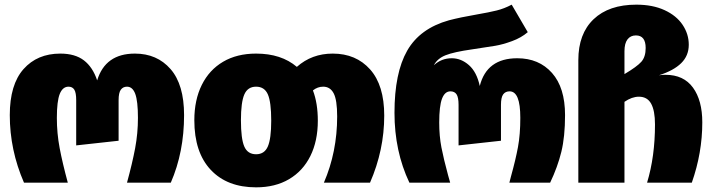

<svg xmlns="http://www.w3.org/2000/svg" viewBox="-20 -784 3056 824"><path d="M22 -290Q22 -421 81 -487.5Q140 -554 239 -554Q302 -554 340 -525Q378 -496 397 -439Q432 -554 559 -554Q654 -554 712 -487.5Q770 -421 770 -290Q770 -131 713 0H525Q548 -84 560 -148Q572 -212 572 -278Q572 -350 560.5 -381Q549 -412 525 -412Q508 -412 498.5 -399Q489 -386 489 -354V-180L307 -160V-354Q307 -386 299 -399Q291 -412 274 -412Q249 -412 236.5 -381Q224 -350 224 -278Q224 -212 236 -148.5Q248 -85 271 0H83Q22 -140 22 -290Z M1629 -288Q1629 -140 1568 0H1370Q1427 -132 1427 -284Q1427 -355 1412 -383.5Q1397 -412 1367 -412Q1343 -412 1323 -396Q1344 -341 1344 -266Q1344 -179 1312 -114.5Q1280 -50 1220.5 -15Q1161 20 1079 20Q955 20 884.5 -55Q814 -130 814 -268Q814 -355 846 -419.5Q878 -484 937.5 -519Q997 -554 1079 -554Q1187 -554 1254 -497Q1318 -554 1408 -554Q1508 -554 1568.5 -486Q1629 -418 1629 -288ZM1144 -266Q1144 -346 1129.5 -379Q1115 -412 1079 -412Q1043 -412 1028.5 -378.5Q1014 -345 1014 -268Q1014 -188 1028.5 -155Q1043 -122 1079 -122Q1115 -122 1129.5 -155.5Q1144 -189 1144 -266Z M1673 -300Q1673 -471 1727.5 -566.5Q1782 -662 1907 -697Q1957 -710 2027 -722Q2079 -731 2111.5 -739Q2144 -747 2176 -764L2245 -646Q2217 -622 2177.5 -607.5Q2138 -593 2105.5 -587.5Q2073 -582 2005 -572Q1928 -561 1892.5 -547Q1857 -533 1842 -504Q1874 -534 1919 -534Q1959 -534 1992.5 -504.5Q2026 -475 2039 -415Q2069 -534 2200 -534Q2293 -534 2349 -471Q2405 -408 2405 -290Q2405 -197 2389 -132Q2373 -67 2341 0H2166L2173 -27Q2193 -99 2203 -153Q2213 -207 2213 -278Q2213 -336 2201.5 -364Q2190 -392 2167 -392Q2149 -392 2139.5 -379Q2130 -366 2130 -334V-180L1948 -160V-334Q1948 -366 1939.5 -379Q1931 -392 1913 -392Q1889 -392 1877 -360.5Q1865 -329 1865 -258Q1865 -200 1874.5 -151Q1884 -102 1903 -32L1912 0H1737Q1673 -135 1673 -300Z M2994 -259Q2994 -128 2949 0H2757Q2791 -112 2791 -250Q2791 -309 2774.5 -339Q2758 -369 2722 -369Q2692 -369 2660 -347V0H2462V-526Q2462 -639 2527.5 -701.5Q2593 -764 2711 -764Q2781 -764 2832 -740.5Q2883 -717 2909.5 -677.5Q2936 -638 2936 -592Q2936 -545 2903.5 -513Q2871 -481 2808 -461Q2822 -463 2836 -463Q2914 -463 2954 -408Q2994 -353 2994 -259ZM2751 -578Q2751 -632 2709 -632Q2686 -632 2673 -615Q2660 -598 2660 -564V-466Q2714 -498 2732.5 -519Q2751 -540 2751 -578Z"/></svg>

Font: FiraGO Heavy
Style: Regular
Weight: 900
Designer: bBox Type
Foundry: bBox Type GmbH
Version: Version 1.001